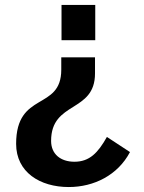

<svg xmlns="http://www.w3.org/2000/svg" viewBox="-20 -517 579 774"><path d="M364 -497H228V-355H364ZM186 51C186 -111 363 -61 363 -221V-286H227V-236C227 -69 45 -151 45 63C45 177 141 237 257 237C359 237 455 189 504 96L411 35C375 99 341 135 280 135C224 135 186 104 186 51Z"/></svg>

Font: Perun
Style: Bold
Weight: 700
Foundry: Copyright (c) Stefan Peev, Context Ltd, 2016
Version: Version 1.089